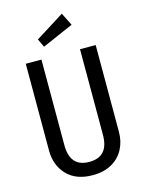

<svg xmlns="http://www.w3.org/2000/svg" viewBox="-134 -986 807 1077"><g transform="rotate(-15 269.0 -448.0)"><path d="M472 -185Q472 -130 448.5 -85Q425 -40 379 -14Q333 12 269 12Q172 12 119 -43.5Q66 -99 66 -185V-689H157V-192Q157 -65 269 -65Q381 -65 381 -192V-689H472ZM334 -908 371 -834 190 -755 167 -803Z"/></g></svg>

Font: Fira Sans Extra Condensed
Style: Regular
Weight: 400
Width: 1
Designer: Carrois Corporate & Edenspiekermann AG
Foundry: Carrois Corporate GbR & Edenspiekermann AG
Version: Version 4.203